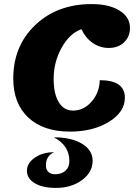

<svg xmlns="http://www.w3.org/2000/svg" viewBox="-20 -620 678 941"><path d="M323 25Q192 25 118.5 -44Q45 -113 45 -235Q45 -395 153 -497.5Q261 -600 429 -600Q515 -600 566 -568Q617 -536 617 -483Q617 -440 588 -412.5Q559 -385 513 -385Q470 -385 434.5 -409.5Q399 -434 379 -477Q321 -456 282 -386Q243 -316 243 -233Q243 -160 268 -119Q293 -78 338 -78Q390 -78 428.5 -121.5Q467 -165 469 -227Q592 -227 592 -141Q592 -71 514 -23Q436 25 323 25ZM254 301Q189 301 150.5 278Q112 255 112 217Q112 179 151 152.5Q190 126 245 126Q205 144 205 191Q205 211 217 222.5Q229 234 250 234Q282 234 301 216.5Q320 199 320 169Q320 93 244 53Q330 53 382 84.5Q434 116 434 168Q434 224 382 262.5Q330 301 254 301Z"/></svg>

Font: Lemonada
Style: Bold
Weight: 700
Designer: Mohamed Gaber (Arabic), Eduardo Tunni (Latin)
Foundry: Kief Type Foundry
Version: Version 4.004